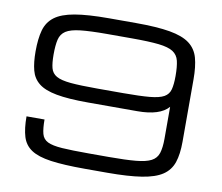

<svg xmlns="http://www.w3.org/2000/svg" viewBox="-84 -867 1136 984"><g transform="rotate(10 484.5 -375.5)"><path d="M417.5 15.6Q307.6 15.6 240.2 6.1Q172.9 -3.4 137.5 -26.9Q102.1 -50.3 89.4 -91.8Q76.7 -133.3 76.7 -197.3H170.4Q170.4 -150.4 177.5 -123.5Q184.6 -96.7 209.2 -84.5Q233.9 -72.3 284.7 -68.8Q335.4 -65.4 422.4 -65.4H528.8Q616.2 -65.4 668.7 -70.3Q721.2 -75.2 748 -89.4Q774.9 -103.5 783.9 -131.8Q793 -160.2 793 -207V-373Q748.5 -321.8 631.3 -321.8H373.5Q271.5 -321.8 210 -333.3Q148.4 -344.7 116.9 -369.9Q85.4 -395 75 -435.3Q64.5 -475.6 64.5 -533.2Q64.5 -599.1 76.9 -643.8Q89.4 -688.5 125 -715.3Q160.6 -742.2 228 -753.9Q295.4 -765.6 405.3 -765.6H545.9Q655.8 -765.6 723.1 -753.9Q790.5 -742.2 826.2 -715.3Q861.8 -688.5 874.3 -643.8Q886.7 -599.1 886.7 -533.2V-207Q886.7 -143.1 872.3 -100.1Q857.9 -57.1 820.1 -31.7Q782.2 -6.3 712.9 4.6Q643.6 15.6 533.7 15.6ZM793 -533.2Q793 -582 785.9 -611.8Q778.8 -641.6 754.4 -657.5Q730 -673.3 679.2 -679Q628.4 -684.6 541 -684.6H410.2Q322.8 -684.6 272 -679Q221.2 -673.3 196.8 -657.5Q172.4 -641.6 165.3 -611.8Q158.2 -582 158.2 -533.2Q158.2 -489.7 165 -463.4Q171.9 -437 195.8 -423.3Q219.7 -409.7 270 -405Q320.3 -400.4 407.7 -400.4H543.5Q630.9 -400.4 681.2 -405Q731.4 -409.7 755.4 -423.3Q779.3 -437 786.1 -463.4Q793 -489.7 793 -533.2Z"/></g></svg>

Font: Michroma
Style: Regular
Weight: 400
Designer: Vernon Adams
Foundry: Vernon Adams
Version: Version 1.100; ttfautohint (v1.8.4.7-5d5b);gftools[0.9.29]